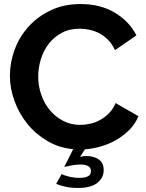

<svg xmlns="http://www.w3.org/2000/svg" viewBox="-20 -734 724 950"><path d="M285 127Q297 134 322 140Q347 146 374 146Q400 146 415 138.5Q430 131 430 113Q430 95 415.5 87.5Q401 80 378 80Q357 80 333.5 84.5Q310 89 298 92L342 4Q273 -2 215 -36Q157 -70 116 -120.5Q75 -171 52 -233.5Q29 -296 29 -360Q29 -425 52.5 -488.5Q76 -552 121 -602Q166 -652 231 -683Q296 -714 379 -714Q477 -714 548.5 -671Q620 -628 655 -559L549 -486Q535 -516 515 -536.5Q495 -557 472 -569Q449 -581 424 -586.5Q399 -592 375 -592Q323 -592 284.5 -571Q246 -550 220.5 -516.5Q195 -483 182 -440.5Q169 -398 169 -356Q169 -309 184 -265.5Q199 -222 226.5 -189Q254 -156 292.5 -136Q331 -116 377 -116Q401 -116 427 -122Q453 -128 476.5 -141Q500 -154 520 -174.5Q540 -195 552 -224L665 -159Q650 -122 621.5 -93Q593 -64 557.5 -43Q522 -22 481 -10Q440 2 400 5L376 42Q383 40 391.5 39Q400 38 408 38Q443 38 468 54.5Q493 71 493 108Q493 146 461.5 171Q430 196 365 196Q332 196 305 190Q278 184 258 176Z"/></svg>

Font: IngvarSans
Style: Bold
Weight: 700
Version: Version 3.000